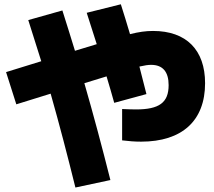

<svg xmlns="http://www.w3.org/2000/svg" viewBox="-20 -794 978 879"><path d="M626 -145.5C813.5 -145.5 918.9 -241.2 918.9 -413.1C918.9 -565.4 833 -652.3 680.7 -652.3C647 -652.3 616.2 -647.9 575.2 -637.7C561 -685.5 546.9 -731.9 533.2 -774.4L377 -735.4L422.9 -591.8L323.2 -561.5C304.2 -623 285.2 -685.1 265.6 -746.1L109.4 -702.1C129.4 -640.1 148.9 -577.1 168.9 -513.7L7.8 -463.9L54.7 -316.4L211.9 -365.2C252 -224.1 289.6 -79.6 325.2 64.5L485.4 30.3C447.8 -119.1 408.2 -267.6 366.2 -413.1L467.8 -444.3C481.4 -398.9 493.2 -358.9 502.9 -323.2L650.4 -363.3C640.1 -403.3 629.4 -445.8 618.2 -489.3C644 -495.1 658.2 -497.1 671.9 -497.1C724.6 -497.1 752 -465.8 752 -404.3C752 -324.2 709 -293 602.5 -293C585 -293 561.5 -293.9 539.1 -294.9V-151.4C569.3 -147.5 598.6 -145.5 626 -145.5Z"/></svg>

Font: Pretendard Black
Style: Regular
Weight: 900
Designer: Base glyphs from Inter by Rasmus Andersson; Hangeul glyphs from Noto Sans CJK(Source Han Sans) by Jang Soo-young and Kan
Foundry: Kil Hyung-jin
Version: Version 1.309;Glyphs 3.2 (3225)